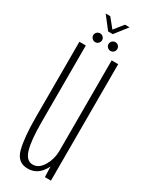

<svg xmlns="http://www.w3.org/2000/svg" viewBox="-202 -806 668 853"><g transform="rotate(30 132.0 -379.0)"><path d="M195.5 0 193.5 -53.5Q188.5 -42.5 181 -32.5Q154.5 5.5 109.5 5.5Q56.5 5.5 42 -51Q27.5 -107.5 27.5 -208V-597.5H60.5V-205Q60.5 -110.5 73.8 -65.8Q87 -21 120.5 -21Q151.5 -21 172.5 -57Q192.5 -91.5 193 -131V-597.5H226.5V0ZM167 -631Q158 -631 151.2 -637.8Q144.5 -644.5 144.5 -653.5Q144.5 -663 151.2 -669.5Q158 -676 167 -676Q176.5 -676 183 -669.5Q189.5 -663 189.5 -653.5Q189.5 -644.5 183 -637.8Q176.5 -631 167 -631ZM89 -631Q79.5 -631 72.8 -637.8Q66 -644.5 66 -653.5Q66 -663 72.8 -669.5Q79.5 -676 89 -676Q98 -676 104.8 -669.5Q111.5 -663 111.5 -653.5Q111.5 -644.5 104.8 -637.8Q98 -631 89 -631ZM115 -701 66 -764.5H89.5L127.5 -717.5L165 -764.5H188.5L139 -701Z"/></g></svg>

Font: Anybody Condensed ExtraLight
Style: Regular
Weight: 200
Width: 3
Designer: Tyler Finck
Foundry: Etcetera Type Company
Version: Version 1.010; ttfautohint (v1.8.3) -l 8 -r 50 -G 200 -x 14 